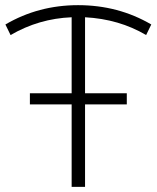

<svg xmlns="http://www.w3.org/2000/svg" viewBox="-20 -725 608 745"><path d="M547 -589Q442 -651 310 -658V0H258V-658Q131 -653 21 -589L1 -630Q129 -705 283 -705Q439 -705 567 -630ZM96 -363H472V-320H96Z"/></svg>

Font: Montserrat Alternates Light
Style: Regular
Weight: 300
Designer: Julieta Ulanovsky
Foundry: Julieta Ulanovsky
Version: Version 7.200